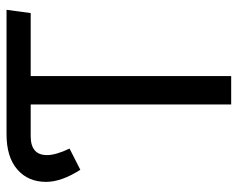

<svg xmlns="http://www.w3.org/2000/svg" viewBox="-90 -638 728 588"><g transform="rotate(-90 274.0 -344.0)"><path d="M538 -688 528 -614H335V0H248V-614H151Q93 -614 93 -564Q93 -537 113 -495L48 -462Q11 -520 11 -567Q11 -622 49 -655Q87 -688 157 -688Z"/></g></svg>

Font: FiraGO Book
Style: Regular
Weight: 350
Designer: bBox Type
Foundry: bBox Type GmbH
Version: Version 1.001;PS 001.001;hotconv 1.0.88;makeotf.lib2.5.64775